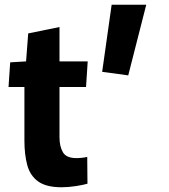

<svg xmlns="http://www.w3.org/2000/svg" viewBox="-20 -779 711 810"><path d="M240 11Q175 11 141 -13.5Q107 -38 95 -82.5Q83 -127 83 -186V-412H16L23 -516L90 -520L99 -638L231 -665V-520H350L343 -412H231V-200Q231 -161 245.5 -136.5Q260 -112 302 -112Q326 -112 348 -117L349 -4Q332 1 300.5 6Q269 11 240 11ZM521 -461 411 -476 451 -759H597Z"/></svg>

Font: Murecho SemiBold
Style: Regular
Weight: 600
Designer: Neil Summerour
Foundry: Positype
Version: Version 1.010; ttfautohint (v1.8.3)